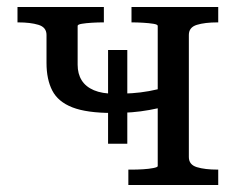

<svg xmlns="http://www.w3.org/2000/svg" viewBox="-20 -529 681 549"><path d="M431 -54V-455Q431 -459 418.5 -461Q406 -463 389 -464Q372 -465 358 -465H356V-509H604V-465H602Q566 -465 543 -458Q520 -451 520 -429V-80Q520 -58 543 -51Q566 -44 602 -44H604V0H347V-44H358Q372 -44 389 -45Q406 -46 418.5 -48.5Q431 -51 431 -54ZM113 -349V-429Q113 -451 90 -458Q67 -465 32 -465H30V-509H277V-465H274Q260 -465 243 -464Q226 -463 214 -461Q202 -459 202 -455V-344Q202 -318 213.5 -299.5Q225 -281 248.5 -271Q272 -261 308 -261Q334 -261 357.5 -262.5Q381 -264 406 -268.5Q431 -273 459 -281V-226Q432 -219 407 -214.5Q382 -210 357 -208Q332 -206 302 -206Q228 -206 187 -222Q146 -238 129.5 -270Q113 -302 113 -349ZM289 -118V-386H344V-118Z"/></svg>

Font: Roboto Serif 28pt
Style: Regular
Weight: 400
Designer: Greg Gazdowicz
Foundry: Commercial Type
Version: Version 1.008